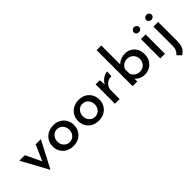

<svg xmlns="http://www.w3.org/2000/svg" viewBox="78 -1755 2933 2933"><g transform="rotate(-45 1545.0 -288.0)"><path d="M253 12 18 -418H137L292 -93L230 -96L371 -418H483L258 12Z M532 -213Q532 -276 562 -326.5Q592 -377 645 -406Q698 -435 766 -435Q835 -435 886.5 -406Q938 -377 966.5 -326.5Q995 -276 995 -213Q995 -150 966 -99.5Q937 -49 885.5 -19.5Q834 10 764 10Q698 10 645.5 -17Q593 -44 562.5 -94.5Q532 -145 532 -213ZM634 -212Q634 -173 651 -141.5Q668 -110 697.5 -91.5Q727 -73 763 -73Q820 -73 856.5 -113Q893 -153 893 -212Q893 -271 856.5 -311.5Q820 -352 763 -352Q726 -352 697 -333Q668 -314 651 -282Q634 -250 634 -212Z M1081 -213Q1081 -276 1111 -326.5Q1141 -377 1194 -406Q1247 -435 1315 -435Q1384 -435 1435.5 -406Q1487 -377 1515.5 -326.5Q1544 -276 1544 -213Q1544 -150 1515 -99.5Q1486 -49 1434.5 -19.5Q1383 10 1313 10Q1247 10 1194.5 -17Q1142 -44 1111.5 -94.5Q1081 -145 1081 -213ZM1183 -212Q1183 -173 1200 -141.5Q1217 -110 1246.5 -91.5Q1276 -73 1312 -73Q1369 -73 1405.5 -113Q1442 -153 1442 -212Q1442 -271 1405.5 -311.5Q1369 -352 1312 -352Q1275 -352 1246 -333Q1217 -314 1200 -282Q1183 -250 1183 -212Z M1756 -418 1766 -298 1762 -314Q1779 -352 1809.5 -379Q1840 -406 1873.5 -420.5Q1907 -435 1930 -435L1925 -335Q1878 -338 1842.5 -317Q1807 -296 1787 -261Q1767 -226 1767 -186V0H1666V-418Z M2306 10Q2248 10 2206 -13.5Q2164 -37 2138 -74L2148 -103V0H2047V-777H2148V-326L2145 -363Q2170 -395 2215.5 -415Q2261 -435 2319 -435Q2375 -435 2421 -408.5Q2467 -382 2495 -333Q2523 -284 2523 -216Q2523 -145 2492.5 -94.5Q2462 -44 2413 -17Q2364 10 2306 10ZM2284 -75Q2323 -75 2354 -93.5Q2385 -112 2402.5 -144Q2420 -176 2420 -216Q2420 -256 2402 -287Q2384 -318 2353.5 -336.5Q2323 -355 2284 -355Q2234 -355 2197 -329Q2160 -303 2148 -260V-172Q2161 -130 2196.5 -102.5Q2232 -75 2284 -75Z M2645 -418H2746V0H2645ZM2640 -568Q2640 -591 2658.5 -607Q2677 -623 2699 -623Q2721 -623 2739 -607Q2757 -591 2757 -568Q2757 -543 2739 -528Q2721 -513 2699 -513Q2677 -513 2658.5 -528Q2640 -543 2640 -568Z M2914 201 2854 139Q2883 115 2899 80Q2915 45 2915 -2V-418H3016V2Q3016 74 2992 123Q2968 172 2914 201ZM2908 -568Q2908 -591 2926.5 -607Q2945 -623 2967 -623Q2989 -623 3007 -607Q3025 -591 3025 -568Q3025 -543 3007 -528Q2989 -513 2967 -513Q2945 -513 2926.5 -528Q2908 -543 2908 -568Z"/></g></svg>

Font: Reem Kufi Fun
Style: Regular
Weight: 400
Designer: Khaled Hosny
Version: Version 1.005